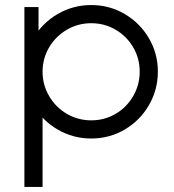

<svg xmlns="http://www.w3.org/2000/svg" viewBox="-20 -541 688 761"><path d="M76.7 -257Q76.7 -329 112.2 -389.5Q147.7 -450 208.7 -485.5Q269.7 -521 341.7 -521Q413.7 -521 474.2 -485.5Q534.7 -450 570.2 -389.5Q605.7 -329 605.7 -257Q605.7 -185 570.2 -124Q534.7 -63 474.2 -27.5Q413.7 8 341.7 8Q269.7 8 208.7 -27.5Q147.7 -63 112.2 -124Q76.7 -185 76.7 -257ZM76.7 -513H132.7V-346.9L148.7 -318.3V200H76.7ZM533.7 -257Q533.7 -309.3 508 -353.4Q482.2 -397.6 438.1 -423.3Q394 -449 341.7 -449Q289.3 -449 245.2 -423.3Q201 -397.5 174.8 -353.4Q148.7 -309.2 148.7 -256.9Q148.7 -204.6 174.8 -160Q201 -115.4 245.1 -89.7Q289.3 -64 341.6 -64Q393.9 -64 438 -89.7Q482.2 -115.5 507.9 -160.1Q533.7 -204.7 533.7 -257Z"/></svg>

Font: Lineal Thin
Style: Regular
Weight: 200
Designer: Created by Frank Adebiaye with contributions from Anton Moglia & Ariel Martín Pérez
Created by Frank ADEBIAYE with FontF
Foundry: Velvetyne Type Foundry
Version: Version 2.000;Glyphs 3.2 (3227)